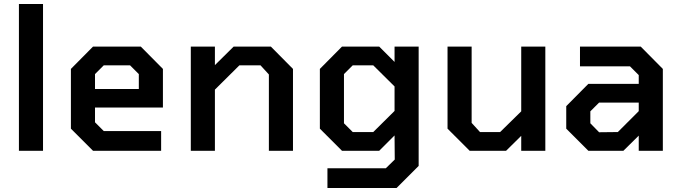

<svg xmlns="http://www.w3.org/2000/svg" viewBox="-20 -757 3418 964"><path d="M75 0V-737H196V0Z M447 0 336 -111V-411L447 -523H687L798 -411V-217H457V-143L501 -99H789V0ZM457 -310H677V-385L633 -429H501L457 -385Z M938 0V-523H1059V-430L1153 -523H1340L1451 -411V0H1330V-383L1288 -429H1182L1059 -307V0Z M1624 187V88H1917L1962 44L1961 -77L1884 0H1697L1586 -111V-411L1697 -523H1884L1961 -446V-523H2082V76L1971 187ZM1854 -94 1961 -200V-323L1854 -429H1751L1707 -385V-138L1751 -94Z M2338 0 2227 -111V-523H2348V-140L2390 -94H2491L2597 -198V-523H2718V0H2597V-75L2521 0Z M2934 0 2823 -111V-224L2934 -336H3187V-380L3143 -424H2892V-523H3197L3308 -411V0H3187V-76L3110 0ZM2988 -93 3082 -94 3187 -199V-242H2988L2944 -198V-138Z"/></svg>

Font: Tomorrow Medium
Style: Regular
Weight: 500
Designer: Tony de Marco, Monica Rizzolli
Foundry: Just in Type
Version: Version 2.002